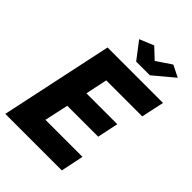

<svg xmlns="http://www.w3.org/2000/svg" viewBox="-261 -1029 1143 1143"><g transform="rotate(45 311.0 -457.5)"><path d="M155 -710H622L591 -566H288L259 -428H519L491 -295H231L198 -144H510L480 0H4ZM253 -878 343 -915 410 -852 504 -915 578 -878 450 -771H335Z"/></g></svg>

Font: Raleway ExtraBold
Style: Italic
Weight: 800
Italic angle: -12°
Designer: Matt McInerney, Pablo Impallari, Rodrigo Fuenzalida
Foundry: Matt McInerney, Pablo Impallari, Rodrigo Fuenzalida
Version: Version 4.026